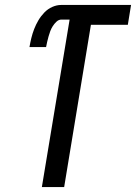

<svg xmlns="http://www.w3.org/2000/svg" viewBox="-20 -755 549 775"><path d="M149 0 261 -676H228Q217 -676 208 -667.5Q199 -659 193 -649.5Q187 -640 183 -629.5Q179 -619 176 -608Q173 -597 170.5 -586.5Q168 -576 166 -565H99Q102 -583 106.5 -601.5Q111 -620 118 -638Q125 -656 135 -673Q145 -690 159 -704.5Q173 -719 191 -727Q209 -735 227 -735H509L496 -655H347L239 0Z"/></svg>

Font: Iosevka SS18 Medium
Style: Italic
Weight: 500
Italic angle: -9°
Monospace: yes
Designer: Belleve Invis
Foundry: Belleve Invis
Version: Version 25.1.1; ttfautohint (v1.8.4)